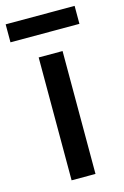

<svg xmlns="http://www.w3.org/2000/svg" viewBox="-129 -764 526 815"><g transform="rotate(-15 133.5 -356.0)"><path d="M186 -540V0H81V-540ZM285 -712V-633H-18V-712Z"/></g></svg>

Font: Pathway Extreme Medium
Style: Regular
Weight: 500
Designer: Eduardo Rodriguez Tunni
Foundry: Eduardo Rodriguez Tunni
Version: Version 1.001;gftools[0.9.26]